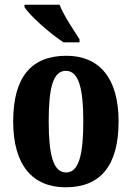

<svg xmlns="http://www.w3.org/2000/svg" viewBox="-20 -786 560 816"><path d="M250 -606H318V-619C294 -657 250 -721 233 -766H84V-756C105 -721 194 -642 250 -606ZM259 10C407 10 484 -82 484 -270C484 -458 399 -549 262 -549C113 -549 36 -458 36 -270C36 -82 120 10 259 10ZM261 -53C206 -53 187 -128 187 -270C187 -412 205 -485 260 -485C314 -485 334 -412 334 -270C334 -128 315 -53 261 -53Z"/></svg>

Font: Noto Serif Sinhala ExtraCondensed ExtraBold
Style: Regular
Weight: 800
Width: 2
Designer: Jelle Bosma - Monotype Design Team
Foundry: Monotype Imaging Inc.
Version: Version 2.007